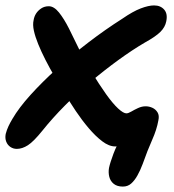

<svg xmlns="http://www.w3.org/2000/svg" viewBox="-31 -534 643 708"><path d="M422 154Q401 154 388.5 144Q376 134 372 118Q368 102 371 85Q375 66 387.5 32.5Q400 -1 424 -39L453 -20Q438 -7 427 -0.5Q416 6 394 6Q371 6 346 -13Q321 -32 296 -61.5Q271 -91 248.5 -124.5Q226 -158 208 -189Q189 -220 170.5 -251.5Q152 -283 136.5 -313.5Q121 -344 110 -371Q99 -398 94 -420.5Q89 -443 93 -460Q95 -473 102 -484Q109 -495 121 -503Q133 -511 149 -511Q168 -511 186.5 -488Q205 -465 223.5 -428.5Q242 -392 261.5 -351Q281 -310 304 -273Q335 -222 360 -187Q385 -152 404.5 -134Q424 -116 435 -116Q442 -116 453 -122.5Q464 -129 478 -135.5Q492 -142 506 -142Q519 -142 531 -136.5Q543 -131 550 -119.5Q557 -108 553 -90Q547 -56 530 -18Q513 20 495 71Q486 95 475.5 113.5Q465 132 452.5 143Q440 154 422 154ZM31 15Q18 15 7.5 8Q-3 1 -8 -11.5Q-13 -24 -10 -40Q-6 -55 0 -68Q6 -81 15 -96Q39 -137 81.5 -184Q124 -231 178.5 -280.5Q233 -330 295 -377.5Q357 -425 420 -465Q459 -492 488 -503Q517 -514 537 -514Q561 -514 574.5 -498.5Q588 -483 582 -455Q578 -434 560.5 -416.5Q543 -399 503 -377Q457 -350 406 -313Q355 -276 304 -233Q253 -190 207.5 -144Q162 -98 126 -53Q93 -12 72 1.5Q51 15 31 15Z"/></svg>

Font: Shantell Sans SemiBold
Style: Italic
Weight: 600
Italic angle: -11°
Designer: Stephen Nixon, Anya Danilova, Shantell Martin
Foundry: Arrow Type
Version: Version 1.011;[c5ecc13dd]